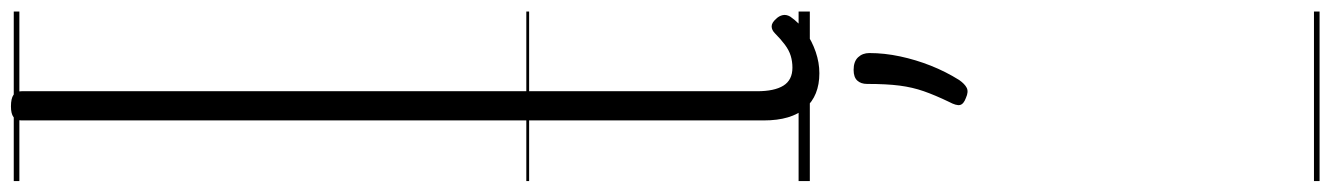

<svg xmlns="http://www.w3.org/2000/svg" viewBox="-1034 -429 2371 342"><g transform="rotate(-90 151.0 -257.5)"><path d="M192 17Q152 17 130 -8Q108 -33 108 -82V-1404Q108 -1414 114 -1418.5Q120 -1423 133 -1423Q147 -1423 153.5 -1418.5Q160 -1414 160 -1404V-94Q160 -63 170 -47Q180 -31 202 -31Q213 -31 223 -34Q233 -37 243 -44.5Q253 -52 263 -62Q269 -68 275.5 -68Q282 -68 289 -60Q294 -55 295.5 -48.5Q297 -42 293 -35Q282 -19 265.5 -7.5Q249 4 230 10.5Q211 17 192 17ZM148 278Q137 274 135.5 267.5Q134 261 141 248Q153 223 160 203Q167 183 170 160Q173 137 173 102Q173 91 179 84.5Q185 78 198 78Q213 78 220.5 86Q228 94 228 106Q228 133 222 161Q216 189 205.5 215.5Q195 242 180 266Q173 276 166 279.5Q159 283 148 278ZM0 898H302V908H0ZM0 -20H302V0H0ZM0 -505H302V-500H0ZM0 -1418H302V-1408H0Z"/></g></svg>

Font: Playwrite FR Trad Guides
Style: Regular
Weight: 400
Designer: Veronika Burian, José Scaglione
Foundry: TypeTogether
Version: Version 1.003